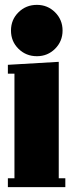

<svg xmlns="http://www.w3.org/2000/svg" viewBox="-20 -765 299 785"><path d="M39.1 -463.9H12.2V-500L220.2 -512.2V-36.1H247.1V0H12.2V-36.1H39.1ZM130.9 -745.1Q174.8 -745.1 205.3 -714.6Q235.8 -684.1 235.8 -640.1Q235.8 -596.2 205.3 -565.7Q174.8 -535.2 130.9 -535.2Q86.4 -535.2 55.7 -565.4Q24.9 -595.7 24.9 -640.1Q24.9 -684.6 55.7 -714.8Q86.4 -745.1 130.9 -745.1Z"/></svg>

Font: Lletraferida
Style: Heavy
Weight: 900
Designer: Josep Patau Bellart
Foundry: Josep Patau Bellart
Version: Version 1.000